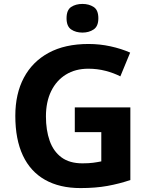

<svg xmlns="http://www.w3.org/2000/svg" viewBox="-20 -948 764 978"><path d="M361 -401H644V-31Q588 -12 527.5 -1Q467 10 390 10Q284 10 209.5 -32Q135 -74 96.5 -156Q58 -238 58 -358Q58 -470 101.5 -552Q145 -634 228 -679Q311 -724 431 -724Q488 -724 543 -712Q598 -700 643 -680L593 -559Q560 -576 518 -587Q476 -598 430 -598Q364 -598 315.5 -568Q267 -538 240.5 -483.5Q214 -429 214 -355Q214 -285 233 -231Q252 -177 293 -146.5Q334 -116 400 -116Q432 -116 454.5 -119Q477 -122 496 -126V-275H361ZM400 -928Q433 -928 457 -912.5Q481 -897 481 -855Q481 -814 457 -798Q433 -782 400 -782Q366 -782 342.5 -798Q319 -814 319 -855Q319 -897 342.5 -912.5Q366 -928 400 -928Z"/></svg>

Font: Noto Sans Sundanese
Style: Bold
Weight: 700
Version: Version 2.003